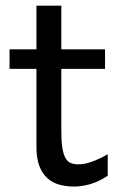

<svg xmlns="http://www.w3.org/2000/svg" viewBox="-20 -665 448 697"><path d="M14.6 -485.8H112.3V-644.5H202.6V-485.8H361.3V-415H202.6V-190.4Q202.6 -152.8 206.3 -128.9Q210 -105 217.5 -91.6Q225.1 -78.1 236.8 -73.2Q248.5 -68.4 265.1 -68.4Q286.1 -68.4 312.5 -77.6Q338.9 -86.9 371.1 -105V-26.9Q337.4 -4.9 306.6 3.7Q275.9 12.2 250 12.2Q221.2 12.2 196.3 5.6Q171.4 -1 152.6 -17.6Q133.8 -34.2 123 -61.8Q112.3 -89.4 112.3 -131.8V-415H14.6Z"/></svg>

Font: Andika
Style: Regular
Weight: 400
Designer: Victor Gaultney, Annie Olsen, Julie Remington, Don Collingsworth, Eric Hays
Foundry: SIL International
Version: Version 1.001